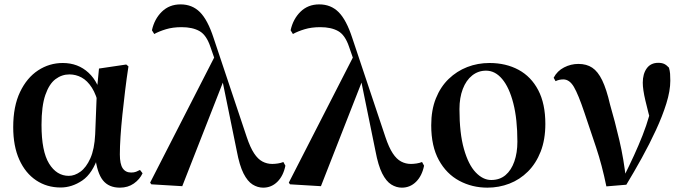

<svg xmlns="http://www.w3.org/2000/svg" viewBox="-20 -839 3124 875"><path d="M256.3 15.5Q193.6 15.5 144.7 -17.2Q95.7 -49.9 68 -111.3Q40.2 -172.8 40.2 -259.4Q40.2 -354.6 71.3 -419.6Q102.3 -484.6 153.6 -518.3Q204.8 -551.9 266.1 -551.9Q335.7 -551.9 383.5 -507.5Q431.3 -463.2 446 -381.8H452.5L431.2 -353.7Q419.2 -407.4 398.7 -439.4Q378.2 -471.4 352 -485.7Q325.8 -499.9 296.4 -499.9Q261.7 -499.9 232.8 -478.2Q204 -456.5 186.6 -406.1Q169.2 -355.7 169.2 -269.8Q169.2 -149.6 203.6 -93.6Q238.1 -37.6 293.5 -37.6Q320.2 -37.6 346.6 -56.6Q372.9 -75.6 391.7 -117.3Q410.5 -159.1 413.8 -227.4L421.6 -428L431.1 -526.6L555.4 -545L565.4 -536.5Q556.9 -481.4 550.1 -424.9Q543.2 -368.4 537.7 -315.4Q532.2 -262.4 529.2 -216.4Q526.2 -170.4 526.2 -135.4Q526.2 -91.4 539.2 -72.1Q552.2 -52.7 577.7 -52.7Q590.9 -52.7 600.2 -56.3Q609.5 -60 618 -64.5L629.7 -49.4Q617 -21.7 590 -2.7Q563 16.2 526.5 16.2Q475.9 16.2 449.1 -17.1Q422.3 -50.5 413.4 -127.3L428.4 -128.7Q402.2 -48.4 355 -16.4Q307.8 15.5 256.3 15.5Z M669.6 1 664.2 -6.7 964.3 -592.9 1001.9 -478.8 810.6 9.5ZM1179.3 16.2Q1154.3 16.2 1131.2 1.9Q1108.2 -12.4 1089.8 -48.5Q1071.5 -84.7 1059.1 -150.9L992.9 -475.3L990.6 -476.9L939.1 -624.8Q920.9 -679.5 889.1 -697.3Q857.4 -715.2 807.6 -715.2Q767.3 -715.2 736.2 -705.7Q705.1 -696.3 682.9 -684L672.4 -701Q683.6 -752.4 717.6 -785.7Q751.7 -819 802.9 -819Q856 -819 891.2 -783.7Q926.5 -748.4 953.2 -666.6L1104.4 -214.5Q1120.4 -166.7 1137.9 -140.3Q1155.3 -113.8 1176 -102.9Q1196.7 -91.9 1220.7 -91.9Q1231.9 -91.9 1246.3 -94Q1260.6 -96.2 1271.4 -100.7L1280.6 -83.9Q1271.3 -37.6 1244.2 -10.7Q1217.1 16.2 1179.3 16.2Z M1301.6 1 1296.2 -6.7 1596.3 -592.9 1633.9 -478.8 1442.6 9.5ZM1811.3 16.2Q1786.3 16.2 1763.2 1.9Q1740.2 -12.4 1721.8 -48.5Q1703.5 -84.7 1691.1 -150.9L1624.9 -475.3L1622.6 -476.9L1571.1 -624.8Q1552.9 -679.5 1521.1 -697.3Q1489.4 -715.2 1439.6 -715.2Q1399.3 -715.2 1368.2 -705.7Q1337.1 -696.3 1314.9 -684L1304.4 -701Q1315.6 -752.4 1349.6 -785.7Q1383.7 -819 1434.9 -819Q1488 -819 1523.2 -783.7Q1558.5 -748.4 1585.2 -666.6L1736.4 -214.5Q1752.4 -166.7 1769.9 -140.3Q1787.3 -113.8 1808 -102.9Q1828.7 -91.9 1852.7 -91.9Q1863.9 -91.9 1878.3 -94Q1892.6 -96.2 1903.4 -100.7L1912.6 -83.9Q1903.3 -37.6 1876.2 -10.7Q1849.1 16.2 1811.3 16.2Z M2201.2 16.2Q2131.5 16.2 2073.1 -15.1Q2014.6 -46.4 1979.9 -109.5Q1945.2 -172.7 1945.2 -267.9Q1945.2 -337.8 1966.5 -390.7Q1987.7 -443.6 2024.8 -479.3Q2061.8 -515 2109.5 -533.5Q2157.2 -551.9 2210.6 -551.9Q2285.8 -551.9 2343.3 -520.8Q2400.7 -489.7 2433 -428Q2465.3 -366.2 2465.3 -274.3Q2465.3 -202.9 2444.1 -148.4Q2422.8 -94 2385.9 -57.2Q2349 -20.5 2301.4 -2.1Q2253.8 16.2 2201.2 16.2ZM2218.4 -18.7Q2257.5 -18.7 2283.8 -41Q2310.1 -63.3 2324 -103.1Q2337.9 -142.8 2337.9 -193.3Q2337.9 -296.1 2319.3 -368.4Q2300.8 -440.6 2268.6 -478.8Q2236.5 -517 2195.1 -517Q2159.5 -517 2131.9 -495.1Q2104.3 -473.2 2089.1 -433.5Q2073.9 -393.7 2073.9 -341.7Q2073.9 -231.8 2094.3 -160.1Q2114.6 -88.3 2147.8 -53.5Q2181 -18.7 2218.4 -18.7Z M2743.4 10.4Q2724 -85.1 2696.4 -167.9Q2668.8 -250.6 2643.4 -325.6Q2615.6 -408.5 2595.5 -442.8Q2575.4 -477.1 2547.3 -477.1Q2527.9 -477.1 2511.9 -469.1L2503.2 -484.7Q2519.4 -515.8 2550.5 -531.7Q2581.5 -547.7 2615.9 -547.7Q2653.3 -547.7 2679 -530.5Q2704.8 -513.4 2724.4 -473.1Q2744 -432.7 2760.2 -362.4Q2781.9 -288.2 2802.6 -200Q2823.3 -111.8 2833.2 -18.2H2815.1L2822.6 -33.3Q2848.1 -84.4 2869.3 -130.6Q2890.4 -176.8 2908.1 -221.5Q2925.8 -266.3 2939.4 -313.9Q2953 -361.6 2963.6 -415.3L2953.2 -256.3Q2933.1 -330.2 2921.2 -380.8Q2909.3 -431.4 2909.3 -462Q2909.3 -502.5 2927.5 -527.6Q2945.6 -552.7 2980 -552.7Q2996.5 -552.7 3007.3 -547.5Q3018 -542.3 3028.6 -530.7Q3032.8 -516.3 3033.8 -503Q3034.8 -489.8 3034.8 -471.2Q3034.8 -425.1 3016.8 -367.5Q2998.9 -310 2969.5 -246.5Q2940.2 -183 2904.8 -119Q2869.5 -55.1 2834.4 2.8Z"/></svg>

Font: Noto Serif KR ExtraLight
Style: Regular
Weight: 200
Designer: Ryoko NISHIZUKA 西塚涼子 (kana & ideographs); Frank Grießhammer (Latin, Greek & Cyrillic); Wenlong ZHANG 张文龙 (bopomofo); San
Foundry: Adobe
Version: Version 2.002-H1;hotconv 1.1.0;makeotfexe 2.6.0